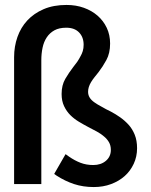

<svg xmlns="http://www.w3.org/2000/svg" viewBox="-20 -744 611 776"><path d="M37 -513Q37 -556 50.5 -594.5Q64 -633 90.5 -661.5Q117 -690 156.5 -707Q196 -724 249 -724Q287 -724 319 -712.5Q351 -701 374.5 -680.5Q398 -660 411.5 -631.5Q425 -603 425 -568Q425 -529 410 -501.5Q395 -474 378 -452Q370 -442 362 -432Q354 -422 348 -412Q336 -392 336 -373Q336 -360 342.5 -349.5Q349 -339 362 -330Q373 -322 392 -312Q400 -307 409 -302.5Q418 -298 428 -293Q447 -283 465.5 -270Q484 -257 499.5 -240Q515 -223 524.5 -199.5Q534 -176 534 -145Q534 -111 520.5 -82Q507 -53 484 -32.5Q461 -12 429 0Q397 12 359 12Q316 12 279.5 0Q243 -12 209 -34L199 -41L245 -121L259 -111Q282 -95 305.5 -86Q329 -77 357 -77Q388 -77 408 -94Q428 -111 428 -138Q428 -156 420.5 -169Q413 -182 401 -192Q390 -202 372 -212Q363 -217 354 -221.5Q345 -226 336 -231Q317 -241 298 -252.5Q279 -264 264 -279Q249 -294 239 -315Q229 -336 229 -364Q229 -400 244 -425.5Q259 -451 276 -473Q280 -478 284 -483.5Q288 -489 292 -494Q300 -506 305 -516Q311 -526 314.5 -537.5Q318 -549 318 -563Q318 -594 299.5 -613Q281 -632 248 -632Q219 -632 200 -621.5Q181 -611 169 -593Q157 -575 152 -551Q147 -527 147 -501V0H37Z"/></svg>

Font: Codetta
Style: Bold
Weight: 700
Designer: Ulrich Proeller
Foundry: PROSA GmbH
Version: Version 2.00;September 29, 2018;FontCreator 11.5.0.2427 64-b